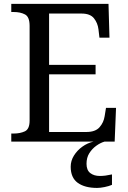

<svg xmlns="http://www.w3.org/2000/svg" viewBox="-20 -717 648 972"><path d="M37.1 0V-41H49.8Q82 -41 106 -52.2Q129.9 -63.5 129.9 -106.4V-585.9Q129.9 -631.8 106.4 -644Q83 -656.2 49.8 -656.2H37.1V-697.3H529.3L534.2 -526.4H483.4L478.5 -568.4Q474.6 -600.6 455.6 -624.5Q436.5 -648.4 392.6 -648.4H228.5V-388.7H463.9V-340.8H228.5V-48.8H417Q462.9 -48.8 483.9 -72.8Q504.9 -96.7 509.8 -128.9L516.6 -170.9H567.4L560.5 0ZM471.7 234.4Q409.2 234.4 373.5 208.5Q337.9 182.6 337.9 127Q337.9 96.7 354.5 70.3Q371.1 43.9 397 25.4Q422.9 6.8 453.1 0H508.8Q488.3 5.9 467.3 21Q446.3 36.1 432.1 58.6Q418 81.1 418 112.3Q418 144.5 437 159.2Q456.1 173.8 485.4 173.8Q499 173.8 514.2 171.9Q529.3 169.9 546.9 166V218.8Q531.2 225.6 509.3 230Q487.3 234.4 471.7 234.4Z"/></svg>

Font: Noto Serif Todhri
Style: Regular
Weight: 400
Designer: Mikhail Merkuryev
Version: Version 1.000; ttfautohint (v1.8.4.7-5d5b)